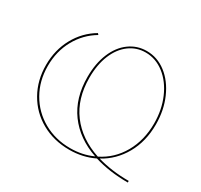

<svg xmlns="http://www.w3.org/2000/svg" viewBox="-141 -844 1077 1031"><g transform="rotate(30 397.5 -329.0)"><path d="M758 0Q643 0 550 -29Q480 5 397 5Q301 5 224.5 -38Q148 -81 105 -157Q62 -233 62 -328Q62 -421 103.5 -496.5Q145 -572 218 -615L225 -607Q154 -565 113.5 -492Q73 -419 73 -328Q73 -236 115 -162.5Q157 -89 231 -47Q305 -5 397 -5Q473 -5 536 -34Q417 -75 352 -164Q287 -253 287 -383Q287 -467 313.5 -530.5Q340 -594 387.5 -628.5Q435 -663 494 -663Q560 -663 614.5 -621Q669 -579 701 -506Q733 -433 733 -345Q733 -240 687.5 -159.5Q642 -79 563 -36Q652 -10 758 -10ZM549 -40Q630 -80 676 -160.5Q722 -241 722 -345Q722 -430 691.5 -500.5Q661 -571 608.5 -612Q556 -653 493 -653Q437 -653 392.5 -620Q348 -587 323 -526.5Q298 -466 298 -385Q298 -255 363.5 -167.5Q429 -80 549 -40Z"/></g></svg>

Font: Ysabeau SC Hairline
Style: Regular
Weight: 100
Designer: Christian Thalmann (Catharsis Fonts)
Version: Version 0.003